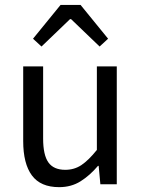

<svg xmlns="http://www.w3.org/2000/svg" viewBox="-20 -760 584 792"><path d="M224 12Q147.3 12 111.5 -36.5Q75.7 -85 75.7 -178V-486H157.9V-188.7Q157.9 -120.8 179.5 -90.2Q201.2 -59.5 249.3 -59.5Q286.4 -59.5 315.7 -79Q345 -98.5 379.6 -141.5V-486H461.7V0H394L387 -75.9H384.3Q350.8 -36.3 312.4 -12.2Q274 12 224 12ZM151.2 -568.1 116.2 -600.3 229.8 -739.7H312.3L425.9 -600.3L390.9 -568.1L273 -681.2H269Z"/></svg>

Font: Source Sans Variable
Style: Regular
Weight: 200
Designer: Paul D. Hunt
Foundry: Adobe Systems Incorporated
Version: Version 3.006;hotconv 1.0.111;makeotfexe 2.5.65597